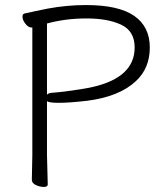

<svg xmlns="http://www.w3.org/2000/svg" viewBox="-20 -729 640 760"><path d="M169 1Q169 11 153.5 11Q138 11 122 3.5Q106 -4 106 -17L108 -116V-620H105Q92 -620 80.5 -635Q69 -650 69 -662.5Q69 -675 79 -676Q99 -680 120.5 -685Q142 -690 169 -695Q245 -709 320 -709Q450 -709 511.5 -666Q573 -623 573 -541Q573 -459 518 -408Q452 -346 324 -330Q254 -322 213 -322Q172 -322 166 -329V-115ZM166 -354Q171 -361 188 -362Q205 -363 238 -367Q309 -376 348 -385Q513 -423 513 -541Q513 -606 460 -631Q407 -656 323 -656Q239 -656 166 -636Z"/></svg>

Font: LXGW WenKai TC Light
Style: Regular
Weight: 300
Designer: LXGW / Fontworks Inc.
Foundry: LXGW / Fontworks Inc.
Version: Version 1.330